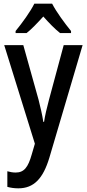

<svg xmlns="http://www.w3.org/2000/svg" viewBox="-20 -786 473 1046"><path d="M264 -766H167C146 -723 101 -661 65 -617V-606H125C152 -627 184 -661 216 -696C247 -661 278 -629 307 -606H367V-617C332 -660 287 -721 264 -766ZM3 -540 170 -3 153 55C133 126 111 154 65 154C50 154 33 151 20 147V232C38 237 57 240 80 240C165 240 215 186 249 73L430 -540H327L247 -243C235 -198 225 -156 220 -122H216C210 -162 200 -203 190 -243L107 -540Z"/></svg>

Font: Noto Sans Arabic Cond Med
Style: Regular
Weight: 500
Width: 3
Designer: Monotype Design Team, Nadine Chahine, Nizar Qandah and Khaled Hosny
Foundry: Monotype Imaging Inc.
Version: Version 2.012